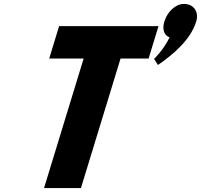

<svg xmlns="http://www.w3.org/2000/svg" viewBox="-20 -958 1024 978"><path d="M916.9 -938C966.9 -938 994.6 -898 979.3 -848C950.9 -755 860.7 -679 784.5 -627L764.8 -658C764.8 -658 812.8 -703 843.9 -768C816.5 -777 804.8 -808 817.1 -848C832.3 -898 873.7 -938 916.9 -938ZM230.7 -660H406.1L204.3 0H392.3L594.1 -660H737L787.4 -825H281.1Z"/></svg>

Font: Hussar
Style: BdSuprConOblThree
Weight: 700
Foundry: Cannot Into Space Fonts
Version: Version 2.00